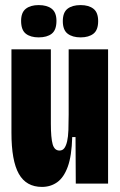

<svg xmlns="http://www.w3.org/2000/svg" viewBox="-20 -722 472 755"><path d="M145 13Q83 13 54 -38.5Q25 -90 25 -200V-528H180V-236Q180 -180 187 -155Q194 -130 214 -130Q226 -130 233 -139.5Q240 -149 244 -166.5Q248 -184 249 -210.5Q250 -237 250 -271V-528H405V-237V0H278L277 -183H264Q262 -109 246.5 -66.5Q231 -24 205 -5.5Q179 13 145 13ZM297 -575Q265 -575 246 -589.5Q227 -604 227 -639Q227 -673 245.5 -687.5Q264 -702 297 -702Q329 -702 347.5 -687.5Q366 -673 366 -639Q366 -604 347.5 -589.5Q329 -575 297 -575ZM132 -575Q100 -575 81.5 -589.5Q63 -604 63 -640Q63 -673 81.5 -687.5Q100 -702 132 -702Q165 -702 183.5 -687.5Q202 -673 202 -640Q202 -604 183.5 -589.5Q165 -575 132 -575Z"/></svg>

Font: Bricolage Grotesque 72pt Condensed ExtraBold
Style: Regular
Weight: 800
Width: 3
Designer: Mathieu Triay
Foundry: Atelier Triay
Version: Version 1.001;gftools[0.9.33.dev8+g029e19f]